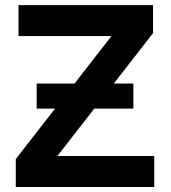

<svg xmlns="http://www.w3.org/2000/svg" viewBox="-20 -743 678 763"><path d="M510 -311.5V-411.1H125.7Q125.7 -399.9 125.7 -380.6Q125.7 -361.3 125.7 -342Q125.7 -322.8 125.7 -311.5ZM112.3 0 588.1 -611.3 518.6 -722.7 42.7 -110.8ZM191.2 -123 42.7 -110.8V0Q142.1 0 230 0Q317.9 0 405.8 0Q493.7 0 593 0V-123ZM441.9 -599.6 588.1 -611.3V-722.7Q488.8 -722.7 404.8 -722.7Q320.8 -722.7 236.8 -722.7Q152.8 -722.7 53.5 -722.7V-599.6Z"/></svg>

Font: Giphurs
Style: Regular
Weight: 400
Version: Version 2.010